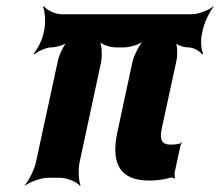

<svg xmlns="http://www.w3.org/2000/svg" viewBox="-20 -574 710 620"><path d="M461 9C487 9 509 6 529 0C533 -2 541 0 543 3L545 0C544 -3 543 -12 544 -17L563 -105C564 -108 566 -111 567 -113L566 -115C565 -114 562 -110 560 -110C552 -108 542 -107 532 -107C502 -107 494 -122 503 -162L550 -379C554 -399 553 -433 544 -444L540 -441C547 -430 571 -421 588 -421C604 -421 626 -409 633 -398L636 -401C630 -412 627 -443 632 -464L635 -478C640 -502 658 -539 670 -552V-554C656 -542 621 -528 600 -528H179C158 -528 130 -542 122 -554L119 -552C125 -539 128 -502 123 -478L120 -464C116 -444 99 -412 89 -401L91 -398C102 -409 130 -421 146 -421C162 -421 192 -430 203 -441L201 -444C188 -433 171 -398 167 -378L96 -50C91 -26 72 11 60 24V26C75 14 113 0 136 0H174C197 0 229 14 238 26L240 24C234 11 232 -26 237 -50L306 -371C311 -395 309 -435 299 -447L296 -445C303 -432 333 -421 353 -421H381C401 -421 436 -432 449 -445L448 -447C432 -435 412 -395 407 -371L359 -147C337 -44 369 9 461 9Z"/></svg>

Font: Asimov
Style: EdgeExtremeIt
Weight: 500
Designer: Google
Version: Version 2.000980: 2014